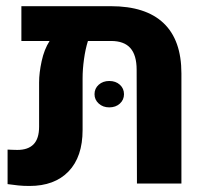

<svg xmlns="http://www.w3.org/2000/svg" viewBox="-20 -605 684 633"><path d="M345.5 -584.6Q460.4 -584.6 519.2 -528.8Q578.1 -473 578.1 -362.9V0H431.5L430.5 -375Q430.5 -423 409.8 -446.5Q389.1 -469.9 346.2 -469.9H269.9Q261.4 -442.7 256.9 -409.6Q252.3 -376.6 252.3 -346.9V-176.5Q252.3 -88.1 206.2 -40Q160 8.1 77.2 8.1Q57.3 8.1 40.5 6.4Q23.7 4.8 5 2V-111.8Q12.9 -111.4 21 -111.1Q29.1 -110.7 37.2 -110.7Q72.6 -110.7 90.7 -129.3Q108.9 -147.9 108.9 -187.4V-333.6Q108.9 -364.5 117.3 -403.3Q125.7 -442.2 143.5 -469.9H50.5V-584.6ZM340.2 -251Q319.4 -251 305.5 -263.6Q291.6 -276.2 291.6 -294.4Q291.6 -313.4 305.5 -325.7Q319.4 -338 340.2 -338Q361.5 -338 375.1 -325.7Q388.8 -313.4 388.8 -294.4Q388.8 -275.8 375.1 -263.4Q361.5 -251 340.2 -251Z"/></svg>

Font: Heebo
Style: Regular
Weight: 400
Designer: Oded Ezer
Foundry: Ezer Type House
Version: Version 3.100